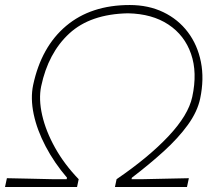

<svg xmlns="http://www.w3.org/2000/svg" viewBox="-35 -745 855 765"><path d="M-15 0 -7.5 -35Q30.5 -34.5 78.8 -33.2Q127 -32 176.5 -31H230.5L232 -37Q181 -96.5 146.8 -161.8Q112.5 -227 99.2 -290.2Q86 -353.5 97 -406Q129.5 -558.5 228.5 -641.8Q327.5 -725 482 -725Q556.5 -725 615.8 -696.5Q675 -668 713.5 -617Q752 -566 765.5 -498.2Q779 -430.5 762.5 -352Q751.5 -300 713.5 -247.5Q675.5 -195 617.8 -142.5Q560 -90 490.5 -37L489 -31H531.5Q586 -32 632.5 -33.2Q679 -34.5 717.5 -35L710 0H423L429.5 -31Q557 -118 636.2 -202.2Q715.5 -286.5 731 -359Q752 -456 726.2 -530.2Q700.5 -604.5 636 -647.2Q571.5 -690 475 -692Q325 -689 241 -611.5Q157 -534 129 -401Q118.5 -350 133 -286.2Q147.5 -222.5 184.5 -156.2Q221.5 -90 278.5 -31L272 0Z"/></svg>

Font: Commissioner Loud Thin
Style: Italic
Weight: 100
Italic angle: -12°
Designer: Kostas Bartsokas
Foundry: Kostas Bartsokas
Version: Version 1.000; ttfautohint (v1.8.3)